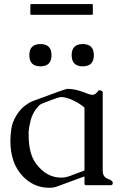

<svg xmlns="http://www.w3.org/2000/svg" viewBox="-20 -897 604 930"><path d="M131.8 -877.4H424.8Q429.7 -877.4 429.7 -872.6V-830.6Q429.7 -825.2 424.8 -825.2H131.8Q127 -825.2 127 -830.6V-872.6Q127 -877.4 131.8 -877.4ZM229 12.2H209Q139.6 8.8 89.4 -44.4Q30.3 -106.9 30.3 -214.8Q30.3 -240.2 34.9 -272.9Q39.6 -305.7 59.1 -337.2Q78.6 -368.7 99.4 -384Q120.1 -399.4 133.3 -405.3Q297.4 -466.8 306.2 -466.8H308.6Q339.8 -465.3 364 -457.5Q388.2 -449.7 402.8 -443.6Q417.5 -437.5 429.4 -437.5Q441.4 -437.5 455.6 -456.5Q458 -460 461.2 -460Q464.4 -460 470.9 -457.5Q477.5 -455.1 477.5 -449.2V-71.3Q477.5 -39.6 502 -31Q526.4 -22.5 526.4 -11.2Q526.4 0 516.1 0H397.5Q389.2 0 389.2 -6.3V-42.5L254.9 6.8Q239.3 12.2 229 12.2ZM276.4 -426.8Q266.1 -426.8 235.4 -415Q204.6 -403.3 189.7 -397.7Q174.8 -392.1 167.5 -384.3Q137.2 -352.1 127.9 -311.8Q118.7 -271.5 118.7 -259.8V-246.6Q118.7 -245.1 118.7 -244.1Q118.7 -152.8 154.3 -104.5Q204.6 -36.6 277.3 -36.6Q296.4 -36.6 319.6 -44.9Q342.8 -53.2 389.2 -71.3V-375.5Q369.1 -394 336.4 -409.9Q303.7 -425.8 278.3 -426.8ZM434.6 -629.9Q434.6 -575.7 380.9 -575.7Q327.1 -575.7 327.1 -629.9Q327.1 -683.6 380.9 -683.6Q434.6 -683.6 434.6 -629.9ZM229.5 -629.9Q229.5 -575.7 175.8 -575.7Q122.1 -575.7 122.1 -629.9Q122.1 -683.6 175.8 -683.6Q229.5 -683.6 229.5 -629.9Z"/></svg>

Font: Caudex
Style: Regular
Weight: 400
Version: Version 1.04